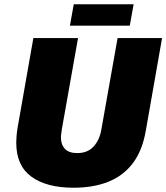

<svg xmlns="http://www.w3.org/2000/svg" viewBox="-20 -866 778 898"><path d="M324 12Q198 12 127 -39.5Q56 -91 56 -199Q56 -214 57.5 -231.5Q59 -249 62 -267L136 -688H345L269 -260Q268 -250 266.5 -241Q265 -232 265 -223Q265 -190 283.5 -170Q302 -150 341 -150Q390 -150 418 -181Q446 -212 454 -260L530 -688H738L662 -255Q646 -162 601.5 -103Q557 -44 487 -16Q417 12 324 12ZM307 -746 325 -846H605L587 -746Z"/></svg>

Font: Archivo SemiCondensed Black
Style: Italic
Weight: 900
Width: 4
Italic angle: -10°
Designer: Hector Gatti
Foundry: Omnibus-Type
Version: Version 2.001